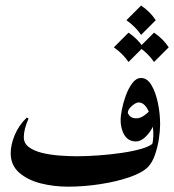

<svg xmlns="http://www.w3.org/2000/svg" viewBox="-20 -682 643 709"><path d="M546.9 -155.3 571.3 -223.1Q571.3 -199.7 566.7 -168.9Q562 -138.2 552.2 -110.1Q542.5 -82 526.4 -65.4Q505.4 -43.9 457.8 -27.6Q410.2 -11.2 350.1 -2Q290 7.3 231.4 7.3Q178.2 7.3 129.6 -5.1Q81.1 -17.6 50.3 -44.9Q19.5 -72.3 19.5 -116.2Q19.5 -147.5 34.4 -183.3Q49.3 -219.2 79.1 -248L85.4 -244.1Q67.9 -205.1 67.9 -175.3Q67.9 -152.8 86.4 -138.9Q105 -125 134.5 -117.7Q164.1 -110.4 198.5 -107.7Q232.9 -105 264.6 -105Q300.3 -105 344.5 -108.2Q388.7 -111.3 431.4 -117.7Q474.1 -124 505.6 -133.5Q537.1 -143.1 546.9 -155.3ZM541.5 -145Q549.3 -177.2 544.4 -214.4Q539.6 -251.5 525.6 -277.6Q511.7 -303.7 491.7 -303.7Q481.9 -303.7 467 -290.8Q452.1 -277.8 452.1 -266.1Q452.1 -261.7 459.5 -253.4Q466.8 -245.1 484.4 -245.1Q498.5 -245.1 515.4 -257.6Q532.2 -270 537.1 -280.8L550.8 -231.9Q547.9 -218.3 537.4 -201.4Q526.9 -184.6 512.2 -172.1Q497.6 -159.7 481.9 -159.7Q454.1 -159.7 439.7 -182.9Q425.3 -206.1 425.3 -240.2Q425.3 -252.9 430.2 -278.1Q435.1 -303.2 444.8 -329.8Q454.6 -356.4 468.8 -375.2Q482.9 -394 501 -394Q523.4 -394 539.1 -367.9Q554.7 -341.8 563 -302.2Q571.3 -262.7 571.3 -223.1Q567.4 -197.3 559.6 -178.5Q551.8 -159.7 541.5 -145ZM501 -661.6Q534.2 -639.2 555.2 -607.4L501 -553.2Q480.5 -583.5 446.8 -607.4ZM454.6 -561.5Q487.8 -539.1 508.8 -507.3L454.6 -453.1Q434.1 -483.4 400.4 -507.3ZM548.8 -561.5Q582 -539.1 603 -507.3L548.8 -453.1Q528.3 -483.4 494.6 -507.3Z"/></svg>

Font: Lateef SemiBold
Style: Regular
Weight: 600
Designer: SIL International
Foundry: SIL International
Version: Version 4.200